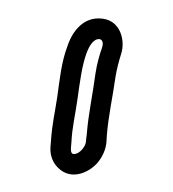

<svg xmlns="http://www.w3.org/2000/svg" viewBox="-66 -806 428 474"><g transform="rotate(-15 148.0 -568.5)"><path d="M133 -404C148 -415 160 -430 166 -447L171 -462C186 -505 209 -549 229 -596C237 -614 248 -633 257 -647C276 -676 277 -726 236 -743C184 -765 146 -719 134 -700C110 -667 94 -625 78 -587C62 -550 48 -525 34 -484L29 -470C23 -452 24 -433 34 -416C58 -375 108 -386 133 -404ZM104 -445C88 -434 78 -439 77 -441C75 -444 75 -447 77 -454L82 -468C94 -505 107 -527 124 -567C141 -607 156 -644 175 -671C187 -688 202 -702 216 -696C218 -695 225 -689 216 -675C205 -659 193 -639 183 -616C165 -572 141 -526 124 -478L118 -463C116 -456 112 -451 104 -445Z"/></g></svg>

Font: Dictator
Style: Stencil
Weight: 500
Version: Version MIL.1277